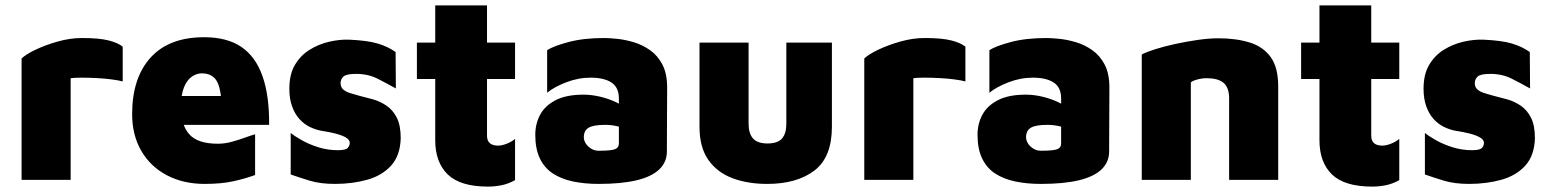

<svg xmlns="http://www.w3.org/2000/svg" viewBox="-20 -667 5747 712"><path d="M60 0V-450Q75 -465 111.5 -482.5Q148 -500 194 -513Q240 -526 284 -526Q348 -526 383 -517Q418 -508 435 -494V-365Q421 -369 394.5 -372.5Q368 -376 338 -377.5Q308 -379 282 -379Q256 -379 242 -377V0Z M739 15Q660 15 599 -17Q538 -49 504 -107.5Q470 -166 470 -244Q470 -378 538.5 -453.5Q607 -529 737 -529Q822 -529 875 -493Q928 -457 953.5 -384.5Q979 -312 978 -204H599L575 -311H822L803 -249Q802 -332 785.5 -363.5Q769 -395 728 -395Q709 -395 691 -382.5Q673 -370 662 -342.5Q651 -315 651 -269Q651 -204 682 -169Q713 -134 788 -134Q813 -134 839 -141Q865 -148 888 -156.5Q911 -165 926 -169V-18Q891 -5 846 5Q801 15 739 15Z M1222 15Q1168 15 1128.5 3Q1089 -9 1058 -20V-174Q1074 -161 1101 -146Q1128 -131 1162 -120.5Q1196 -110 1233 -110Q1262 -110 1269.5 -118.5Q1277 -127 1277 -137Q1277 -149 1262 -157.5Q1247 -166 1223 -172Q1199 -178 1172 -182Q1150 -186 1128.5 -196.5Q1107 -207 1090 -226Q1073 -245 1063 -273Q1053 -301 1053 -338Q1053 -391 1073.5 -426Q1094 -461 1127.5 -482Q1161 -503 1199.5 -512Q1238 -521 1273 -520Q1343 -517 1381 -505.5Q1419 -494 1447 -474L1448 -339Q1416 -357 1380.5 -375Q1345 -393 1301 -393Q1264 -393 1253.5 -383Q1243 -373 1243 -359Q1243 -344 1252.5 -335.5Q1262 -327 1277.5 -322Q1293 -317 1312 -312Q1337 -306 1363.5 -298.5Q1390 -291 1413.5 -275Q1437 -259 1451.5 -230.5Q1466 -202 1466 -154Q1464 -90 1430.5 -53Q1397 -16 1342 -0.5Q1287 15 1222 15Z M1790 25Q1687 25 1640.5 -20Q1594 -65 1594 -147V-374H1526V-509H1594V-647H1786V-509H1890V-374H1786V-164Q1786 -145 1796.5 -136Q1807 -127 1827 -127Q1841 -127 1859 -134Q1877 -141 1890 -152V1Q1865 15 1839.5 20Q1814 25 1790 25Z M2200 15Q2148 15 2105 6Q2062 -3 2030.5 -23.5Q1999 -44 1982 -79.5Q1965 -115 1965 -167Q1965 -208 1983 -241.5Q2001 -275 2040.5 -295.5Q2080 -316 2144 -316Q2175 -316 2207.5 -308Q2240 -300 2266.5 -287Q2293 -274 2306 -259L2309 -184Q2290 -194 2268.5 -199Q2247 -204 2224 -204Q2181 -204 2163 -193.5Q2145 -183 2145 -158Q2145 -146 2152.5 -134.5Q2160 -123 2172.5 -115.5Q2185 -108 2200 -108Q2245 -108 2260 -113.5Q2275 -119 2275 -135V-302Q2275 -343 2247.5 -361Q2220 -379 2170 -379Q2124 -379 2079 -361.5Q2034 -344 2009 -323V-481Q2032 -496 2088 -511Q2144 -526 2220 -526Q2239 -526 2268.5 -523Q2298 -520 2330 -510.5Q2362 -501 2390.5 -481Q2419 -461 2436.5 -427.5Q2454 -394 2454 -342L2453 -105Q2453 -66 2425 -39Q2397 -12 2341 1.5Q2285 15 2200 15Z M2825 15Q2752 15 2695.5 -6.5Q2639 -28 2606.5 -74.5Q2574 -121 2574 -197V-509H2756V-208Q2756 -172 2772.5 -153.5Q2789 -135 2826 -135Q2864 -135 2880 -153.5Q2896 -172 2896 -208V-509H3065V-197Q3065 -84 3000 -34.5Q2935 15 2825 15Z M3185 0V-450Q3200 -465 3236.5 -482.5Q3273 -500 3319 -513Q3365 -526 3409 -526Q3473 -526 3508 -517Q3543 -508 3560 -494V-365Q3546 -369 3519.5 -372.5Q3493 -376 3463 -377.5Q3433 -379 3407 -379Q3381 -379 3367 -377V0Z M3840 15Q3788 15 3745 6Q3702 -3 3670.5 -23.5Q3639 -44 3622 -79.5Q3605 -115 3605 -167Q3605 -208 3623 -241.5Q3641 -275 3680.5 -295.5Q3720 -316 3784 -316Q3815 -316 3847.5 -308Q3880 -300 3906.5 -287Q3933 -274 3946 -259L3949 -184Q3930 -194 3908.5 -199Q3887 -204 3864 -204Q3821 -204 3803 -193.5Q3785 -183 3785 -158Q3785 -146 3792.5 -134.5Q3800 -123 3812.5 -115.5Q3825 -108 3840 -108Q3885 -108 3900 -113.5Q3915 -119 3915 -135V-302Q3915 -343 3887.5 -361Q3860 -379 3810 -379Q3764 -379 3719 -361.5Q3674 -344 3649 -323V-481Q3672 -496 3728 -511Q3784 -526 3860 -526Q3879 -526 3908.5 -523Q3938 -520 3970 -510.5Q4002 -501 4030.5 -481Q4059 -461 4076.5 -427.5Q4094 -394 4094 -342L4093 -105Q4093 -66 4065 -39Q4037 -12 3981 1.5Q3925 15 3840 15Z M4214 -465Q4231 -474 4264 -484.5Q4297 -495 4338.5 -504Q4380 -513 4422 -519Q4464 -525 4498 -525Q4564 -525 4614 -509.5Q4664 -494 4692 -455.5Q4720 -417 4720 -347V0H4538V-303Q4538 -323 4532.5 -337.5Q4527 -352 4516.5 -360.5Q4506 -369 4490.5 -373Q4475 -377 4455 -377Q4436 -377 4417.5 -371.5Q4399 -366 4396 -361V0H4214Z M5069 25Q4966 25 4919.5 -20Q4873 -65 4873 -147V-374H4805V-509H4873V-647H5065V-509H5169V-374H5065V-164Q5065 -145 5075.5 -136Q5086 -127 5106 -127Q5120 -127 5138 -134Q5156 -141 5169 -152V1Q5144 15 5118.5 20Q5093 25 5069 25Z M5428 15Q5374 15 5334.5 3Q5295 -9 5264 -20V-174Q5280 -161 5307 -146Q5334 -131 5368 -120.5Q5402 -110 5439 -110Q5468 -110 5475.5 -118.5Q5483 -127 5483 -137Q5483 -149 5468 -157.5Q5453 -166 5429 -172Q5405 -178 5378 -182Q5356 -186 5334.5 -196.5Q5313 -207 5296 -226Q5279 -245 5269 -273Q5259 -301 5259 -338Q5259 -391 5279.5 -426Q5300 -461 5333.5 -482Q5367 -503 5405.5 -512Q5444 -521 5479 -520Q5549 -517 5587 -505.5Q5625 -494 5653 -474L5654 -339Q5622 -357 5586.5 -375Q5551 -393 5507 -393Q5470 -393 5459.5 -383Q5449 -373 5449 -359Q5449 -344 5458.5 -335.5Q5468 -327 5483.5 -322Q5499 -317 5518 -312Q5543 -306 5569.5 -298.5Q5596 -291 5619.5 -275Q5643 -259 5657.5 -230.5Q5672 -202 5672 -154Q5670 -90 5636.5 -53Q5603 -16 5548 -0.5Q5493 15 5428 15Z"/></svg>

Font: Maven Pro Black
Style: Regular
Weight: 900
Designer: Joe Prince
Foundry: Joe Prince
Version: Version 2.103